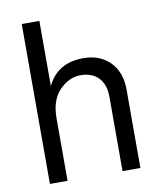

<svg xmlns="http://www.w3.org/2000/svg" viewBox="-80 -772 701 836"><g transform="rotate(-10 270.0 -353.5)"><path d="M473 0H394V-328Q394 -383 365.5 -413Q337 -443 286 -443Q235 -443 193 -400Q151 -357 151 -277V0H73V-707H151V-419Q196 -514 311 -514Q384 -514 428.5 -469Q473 -424 473 -347Z"/></g></svg>

Font: Hind Mysuru
Style: Regular
Weight: 400
Designer: Manushi Parikh, Hitesh Malaviya
Foundry: Indian Type Foundry
Version: Version 0.703;PS 1.0;hotconv 1.0.86;makeotf.lib2.5.63406